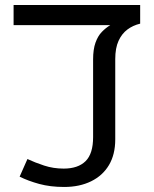

<svg xmlns="http://www.w3.org/2000/svg" viewBox="-20 -735 612 763"><path d="M235 8Q180 8 136 -4Q92 -16 58 -33L89 -103Q119 -89 155.5 -77Q192 -65 233 -65Q290 -65 320 -94.5Q350 -124 350 -190V-499Q350 -539 359.5 -565.5Q369 -592 384.5 -608Q400 -624 418 -635H34V-715H537V-641Q508 -634 486 -617.5Q464 -601 451 -572.5Q438 -544 438 -500V-181Q438 -121 413 -79Q388 -37 342 -14.5Q296 8 235 8Z"/></svg>

Font: uguzrati85
Style: Book
Weight: 400
Designer: Jelle Bosma - Monotype Design Team, Universal Thirst
Foundry: Monotype Imaging Inc.
Version: Version 2.106